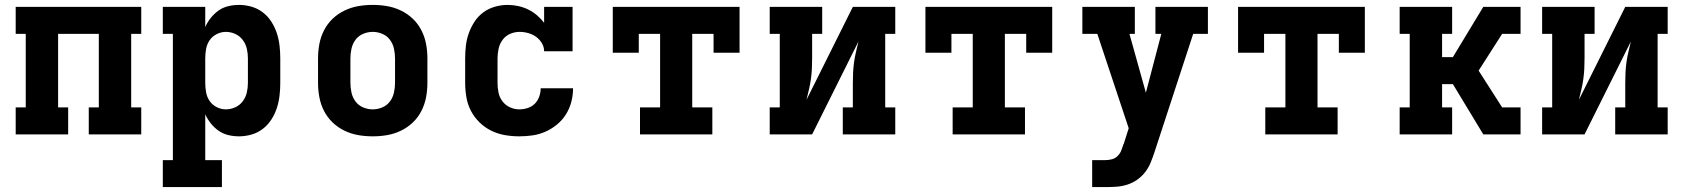

<svg xmlns="http://www.w3.org/2000/svg" viewBox="-20 -548 6865 783"><path d="M44 0V-110H85V-410H44V-520H556V-410H515V-110H556V0H342V-110H383V-410H217V-110H258V0Z M644 215V105H685V-410H644V-520H817V-438Q826 -458 840 -475.5Q854 -493 872 -505.5Q890 -518 911.5 -523Q933 -528 955 -528Q981 -528 1006.5 -520.5Q1032 -513 1052.5 -497Q1073 -481 1087 -459Q1101 -437 1109 -412.5Q1117 -388 1120 -362Q1123 -336 1123 -310V-210Q1123 -184 1120 -158Q1117 -132 1109 -107.5Q1101 -83 1087 -61Q1073 -39 1052.5 -23Q1032 -7 1006.5 0.5Q981 8 955 8Q933 8 911.5 3Q890 -2 872 -14.5Q854 -27 840 -44.5Q826 -62 817 -82V105H885V215ZM901 -102Q921 -102 939.5 -110.5Q958 -119 970 -135Q982 -151 986.5 -170.5Q991 -190 991 -210V-310Q991 -330 986.5 -349.5Q982 -369 970 -385Q958 -401 939.5 -409.5Q921 -418 901 -418Q882 -418 864 -409Q846 -400 835 -384Q824 -368 820.5 -348.5Q817 -329 817 -310V-210Q817 -191 820.5 -171.5Q824 -152 835 -136Q846 -120 864 -111Q882 -102 901 -102Z M1500 8Q1470 8 1441 3Q1412 -2 1385 -15Q1358 -28 1336.5 -48.5Q1315 -69 1301.5 -95.5Q1288 -122 1282.5 -151Q1277 -180 1277 -210V-310Q1277 -340 1282.5 -369Q1288 -398 1301.5 -424.5Q1315 -451 1336.5 -471.5Q1358 -492 1385 -505Q1412 -518 1441 -523Q1470 -528 1500 -528Q1530 -528 1559 -523Q1588 -518 1615 -505Q1642 -492 1663.5 -471.5Q1685 -451 1698.5 -424.5Q1712 -398 1717.5 -369Q1723 -340 1723 -310V-210Q1723 -180 1717.5 -151Q1712 -122 1698.5 -95.5Q1685 -69 1663.5 -48.5Q1642 -28 1615 -15Q1588 -2 1559 3Q1530 8 1500 8ZM1500 -102Q1520 -102 1539 -110Q1558 -118 1570 -134Q1582 -150 1586.5 -170Q1591 -190 1591 -210V-310Q1591 -330 1586.5 -350Q1582 -370 1570 -386Q1558 -402 1539 -410Q1520 -418 1500 -418Q1480 -418 1461 -410Q1442 -402 1430 -386Q1418 -370 1413.5 -350Q1409 -330 1409 -310V-210Q1409 -190 1413.5 -170Q1418 -150 1430 -134Q1442 -118 1461 -110Q1480 -102 1500 -102Z M2098 8Q2068 8 2039 3Q2010 -2 1983.5 -15Q1957 -28 1935.5 -49Q1914 -70 1900.5 -96Q1887 -122 1882 -151.5Q1877 -181 1877 -210V-310Q1877 -336 1880 -362Q1883 -388 1892 -413Q1901 -438 1915.5 -460Q1930 -482 1951 -497.5Q1972 -513 1998 -520.5Q2024 -528 2050 -528Q2071 -528 2092.5 -523.5Q2114 -519 2133.5 -509.5Q2153 -500 2169.5 -486Q2186 -472 2199 -455V-520H2315V-339H2199Q2199 -357 2189.5 -372.5Q2180 -388 2166 -398Q2152 -408 2134.5 -413Q2117 -418 2099 -418Q2079 -418 2060.5 -410Q2042 -402 2030 -386Q2018 -370 2013.5 -350Q2009 -330 2009 -310V-210Q2009 -190 2013 -170.5Q2017 -151 2029 -135Q2041 -119 2059.5 -110.5Q2078 -102 2098 -102Q2115 -102 2132 -107.5Q2149 -113 2161 -125Q2173 -137 2179 -154Q2185 -171 2185 -188H2317Q2317 -160 2310 -133Q2303 -106 2288.5 -82.5Q2274 -59 2252.5 -41Q2231 -23 2205.5 -11.5Q2180 0 2152.5 4Q2125 8 2098 8Z M2590 0V-110H2672V-410H2585V-333H2479V-520H2996V-333H2890V-410H2803V-110H2885V0Z M3119 0V-110H3160V-410H3119V-520H3333V-410H3292V-312Q3292 -290 3291 -268.5Q3290 -247 3287 -225.5Q3284 -204 3279 -183Q3274 -162 3269 -141L3458 -520H3631V-410H3590V-110H3631V0H3417V-110H3458V-208Q3458 -230 3459 -251.5Q3460 -273 3463 -294.5Q3466 -316 3471 -337Q3476 -358 3481 -379L3292 0Z M3865 0V-110H3947V-410H3860V-333H3754V-520H4271V-333H4165V-410H4078V-110H4160V0Z M4434 215V105H4487Q4501 105 4514.5 101.5Q4528 98 4538 88Q4548 78 4553 65Q4558 52 4562 39H4563V38L4583 -25L4455 -410H4394V-520H4608V-410H4586L4653 -170L4716 -410H4692V-520H4906V-410H4846L4688 73Q4681 94 4672.5 115Q4664 136 4650 154Q4636 172 4617.5 185Q4599 198 4577 205Q4555 212 4532.5 213.5Q4510 215 4487 215Z M5140 0V-110H5222V-410H5135V-333H5029V-520H5546V-333H5440V-410H5353V-110H5435V0Z M5688 0V-110H5729V-410H5688V-520H5902V-410H5861V-315H5905L6029 -520H6181V-410H6106L6010 -260L6106 -110H6181V0H6029L5905 -205H5861V-110H5902V0Z M6269 0V-110H6310V-410H6269V-520H6483V-410H6442V-312Q6442 -290 6441 -268.5Q6440 -247 6437 -225.5Q6434 -204 6429 -183Q6424 -162 6419 -141L6608 -520H6781V-410H6740V-110H6781V0H6567V-110H6608V-208Q6608 -230 6609 -251.5Q6610 -273 6613 -294.5Q6616 -316 6621 -337Q6626 -358 6631 -379L6442 0Z"/></svg>

Font: Iosevka Etoile Extrabold
Style: Regular
Weight: 800
Designer: Belleve Invis
Foundry: Belleve Invis
Version: Version 22.1.2; ttfautohint (v1.8.4)